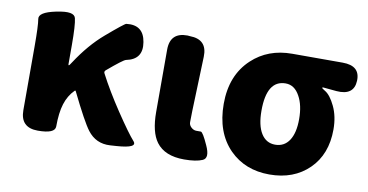

<svg xmlns="http://www.w3.org/2000/svg" viewBox="-62 -738 1747 911"><g transform="rotate(10 811.5 -282.0)"><path d="M506 9Q438 13 397 -41Q368 -79 301 -216Q299 -220 295 -216Q266 -187 252.5 -144Q239 -101 239 -35Q239 0 156 0Q72 0 72 -84V-392Q72 -491 66.5 -522.5Q61 -554 142 -571L148 -572Q229 -589 237 -556.5Q245 -524 245 -427V-336Q245 -331 247.5 -331Q250 -331 260 -347Q320 -439 390 -499Q474 -571 482 -572Q564 -582 577 -501Q591 -419 510 -403Q497 -400 424 -338Q416 -331 421 -322Q461 -245 521 -155Q584 -61 611.5 -30.5Q639 0 537 7Z M863 14Q770 14 729 -41Q694 -88 694 -185V-485Q694 -569 778 -568L789 -567Q874 -566 871 -482L862 -220Q861 -179 861 -165Q861 -151 872.5 -140.5Q884 -130 897 -130Q910 -130 919 -130Q929 -129 955 -71Q982 -13 951.5 0.5Q921 14 863 14Z M1082 -61Q1003 -141 1003 -279Q1003 -417 1089 -497Q1166 -569 1282 -569H1525Q1610 -569 1607 -496Q1604 -424 1519 -431L1455 -437Q1450 -437 1450 -434.5Q1450 -432 1465 -423Q1491 -408 1514 -360Q1537 -312 1537 -249Q1537 -129 1464 -57.5Q1391 14 1274 14Q1157 14 1082 -61ZM1344 -379Q1319 -425 1276 -425Q1185 -425 1185 -278Q1185 -207 1209 -168.5Q1233 -130 1276.5 -130Q1320 -130 1344 -166Q1368 -202 1368 -269Q1368 -336 1344 -379Z"/></g></svg>

Font: Resource Han Rounded JP Heavy
Style: Regular
Weight: 900
Designer: Cyano Hao (round all glyphs); Ryoko NISHIZUKA 西塚涼子 (kana, bopomofo & ideographs); Paul D. Hunt (Latin, Greek & Cyrillic)
Foundry: Cyano Hao
Version: 0.990